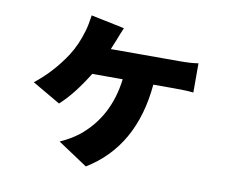

<svg xmlns="http://www.w3.org/2000/svg" viewBox="-80 -739 1160 951"><g transform="rotate(10 500.0 -264.0)"><path d="M775 -487Q835 -487 869 -493V-346Q836 -350 775 -350H667Q639 -34 408 107L259 8Q313 -16 355 -49Q490 -160 513 -350H360Q288 -234 223 -177L82 -259Q170 -328 234 -426Q270 -482 291 -555Q300 -585 307 -635L475 -600Q456 -555 450 -538L429 -487Z"/></g></svg>

Font: KaiGen Gothic KR Heavy
Style: Heavy
Weight: 900
Designer: Ryoko NISHIZUKA  (kana & ideographs); Paul D. Hunt (Latin, Greek & Cyrillic); Wenlong ZHANG  (bopomofo); Sandoll Communi
Foundry: Adobe Systems Incorporated
Version: Version 1.002 March 28, 2018